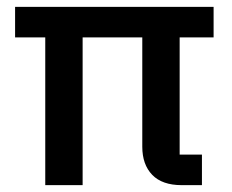

<svg xmlns="http://www.w3.org/2000/svg" viewBox="-20 -540 676 560"><path d="M504 -89H569V0H510Q453 0 424 -30Q395 -60 395 -112V-431H221V0H112V-431H24V-520H603V-431H504Z"/></svg>

Font: IBM Plex Arabic Medium
Style: Regular
Weight: 500
Designer: Mike Abbink, Paul van der Laan, Pieter van Rosmalen, Wael Morcos, Khajak Apelian
Foundry: Bold Monday
Version: Version 1.0